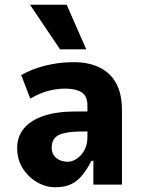

<svg xmlns="http://www.w3.org/2000/svg" viewBox="-20 -775 595 806"><path d="M212 11Q171 11 134 -11Q97 -33 74.5 -70Q52 -107 52 -153Q52 -202 81 -236.5Q110 -271 164.5 -289Q219 -307 298 -307H364V-223H324Q291 -223 267.5 -219.5Q244 -216 228.5 -209Q213 -202 205 -188.5Q197 -175 197 -155Q197 -127 216.5 -111.5Q236 -96 264 -96Q284 -96 303.5 -109.5Q323 -123 335 -146Q347 -169 347 -200V-332Q347 -372 322.5 -387.5Q298 -403 253 -403Q221 -403 184.5 -394Q148 -385 107 -361L69 -460Q106 -480 140.5 -491Q175 -502 212 -508Q249 -514 291 -514Q351 -514 396.5 -492.5Q442 -471 467 -426.5Q492 -382 492 -312V0H372V-100H364Q347 -67 327 -41.5Q307 -16 280 -2.5Q253 11 212 11ZM232 -568 106 -755H260L342 -568Z"/></svg>

Font: Nunito Sans 7pt Condensed ExtraBold
Style: Regular
Weight: 800
Width: 3
Designer: Vernon Adams
Foundry: Vernon Adams
Version: Version 3.101;gftools[0.9.27]